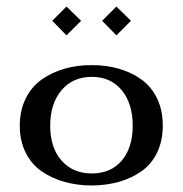

<svg xmlns="http://www.w3.org/2000/svg" viewBox="-20 -569 564 592"><path d="M185.1 -548.8 230 -504.9 185.1 -460 141.1 -504.9ZM338.9 -548.8 383.8 -504.9 338.9 -460 294.9 -504.9ZM264.2 -368.2Q308.6 -368.2 347.2 -356.9Q385.7 -345.7 416.3 -323.7Q446.8 -301.8 464.4 -265.4Q481.9 -229 481.9 -182.1Q481.9 -134.8 464.4 -98.6Q446.8 -62.5 416.3 -41Q385.7 -19.5 347.4 -8.5Q309.1 2.4 264.2 2.9Q219.2 2.9 180.2 -7.8Q141.1 -18.6 109.4 -40Q77.6 -61.5 59.3 -97.9Q41 -134.3 41 -181.2Q41 -228.5 59.3 -265.4Q77.6 -302.2 109.1 -324.2Q140.6 -346.2 179.9 -357.4Q219.2 -368.7 264.2 -368.2ZM389.2 -181.2Q389.2 -250 355.2 -291Q321.3 -332 263.2 -332Q204.6 -332 169.7 -290.8Q134.8 -249.5 134.8 -181.2Q134.8 -113.8 169.7 -74Q204.6 -34.2 263.2 -34.2Q321.8 -34.2 355.5 -74Q389.2 -113.8 389.2 -181.2Z"/></svg>

Font: Wesal
Style: Regular
Weight: 300
Designer: Ahmed zaza
Foundry: Ahmed zaza
Version: Version 2.01